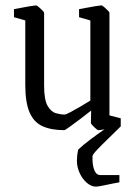

<svg xmlns="http://www.w3.org/2000/svg" viewBox="-20 -475 501 714"><path d="M219 9Q171 9 138.5 -5.5Q106 -20 90 -57Q74 -94 74 -160V-399L32 -411V-441Q38 -442 56 -445.5Q74 -449 92 -452Q110 -455 114 -455Q117 -455 124 -449Q131 -443 137.5 -436.5Q144 -430 144 -427V-157Q144 -104 157 -81.5Q170 -59 188 -54Q206 -49 220 -49Q225 -49 242 -58Q259 -67 279.5 -79Q300 -91 316 -101V-399L274 -411V-441Q280 -442 298.5 -445.5Q317 -449 335 -452Q353 -455 357 -455Q360 -455 367 -449Q374 -443 380.5 -436.5Q387 -430 387 -427V-46L429 -35V-5Q422 -4 404 -0.5Q386 3 368.5 6Q351 9 346 9Q342 9 330 -2.5Q318 -14 318 -18L319 -64Q303 -51 280.5 -34Q258 -17 240 -4Q222 9 219 9ZM337 219Q319 219 302.5 204.5Q286 190 276 168Q266 146 266 123Q266 115 267 104.5Q268 94 271 81Q289 64 315 44.5Q341 25 367 7Q393 -11 412 -24L429 -5Q408 16 383.5 39.5Q359 63 341.5 81.5Q324 100 324 106Q323 138 330.5 157Q338 176 353 176H424V203Q416 204 397.5 208Q379 212 361 215.5Q343 219 337 219Z"/></svg>

Font: Grenze Gotisch Light
Style: Regular
Weight: 300
Designer: Renata Polastri
Foundry: Omnibus-Type
Version: Version 1.001